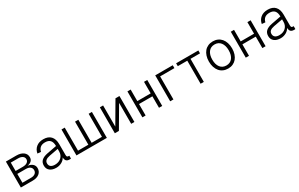

<svg xmlns="http://www.w3.org/2000/svg" viewBox="218 -1963 5290 3397"><g transform="rotate(-30 2862.5 -265.0)"><path d="M82 0V-530H295Q384 -530 436.5 -491Q489 -452 489 -386Q489 -340 459 -311Q429 -282 376 -274Q439 -266 475 -233.5Q511 -201 511 -150Q511 -81 460.5 -40.5Q410 0 324 0ZM148 -59H324Q378 -59 409 -83.5Q440 -108 440 -150Q440 -192 409 -216Q378 -240 324 -240H148ZM148 -300H295Q352 -300 385 -323Q418 -346 418 -386Q418 -425 385 -448Q352 -471 295 -471H148Z M803 12Q722 12 674.5 -26Q627 -64 627 -131Q627 -197 668.5 -234.5Q710 -272 792 -288L988 -325Q988 -404 954 -441.5Q920 -479 851 -479Q789 -479 753.5 -450.5Q718 -422 706 -368L636 -374Q650 -451 706 -496.5Q762 -542 851 -542Q950 -542 1002 -486Q1054 -430 1054 -326V-105Q1054 -79 1062.5 -69Q1071 -59 1090 -59H1106V0Q1101 1 1094 1.5Q1087 2 1079 2Q1036 2 1014 -18.5Q992 -39 988 -91Q978 -69 959.5 -50Q941 -31 917 -17.5Q893 -4 864 4Q835 12 803 12ZM809 -47Q850 -47 883 -59.5Q916 -72 939.5 -94.5Q963 -117 975.5 -147.5Q988 -178 988 -213V-266L806 -232Q749 -221 722.5 -198Q696 -175 696 -137Q696 -93 725.5 -70Q755 -47 809 -47Z M1218 0V-530H1284V-59H1495V-530H1562V-59H1773V-530H1839V0Z M2002 0V-530H2068V-98L2321 -530H2402V0H2336V-428L2085 0Z M2565 0V-530H2631V-294H2904V-530H2970V0H2904V-234H2631V0Z M3133 0V-530H3491V-471H3199V0Z M3754 0V-471H3560V-530H4014V-471H3820V0Z M4314 12Q4260 12 4216 -7.5Q4172 -27 4141.5 -63Q4111 -99 4094 -150.5Q4077 -202 4077 -265Q4077 -328 4094 -379.5Q4111 -431 4141.5 -467Q4172 -503 4216 -522.5Q4260 -542 4314 -542Q4368 -542 4411.5 -522.5Q4455 -503 4485.5 -467Q4516 -431 4533 -379.5Q4550 -328 4550 -265Q4550 -202 4533 -150.5Q4516 -99 4485.5 -63Q4455 -27 4411.5 -7.5Q4368 12 4314 12ZM4314 -51Q4392 -51 4436.5 -108Q4481 -165 4481 -265Q4481 -365 4436.5 -422Q4392 -479 4314 -479Q4235 -479 4190.5 -422Q4146 -365 4146 -265Q4146 -165 4190.5 -108Q4235 -51 4314 -51Z M4677 0V-530H4743V-294H5016V-530H5082V0H5016V-234H4743V0Z M5387 12Q5306 12 5258.5 -26Q5211 -64 5211 -131Q5211 -197 5252.5 -234.5Q5294 -272 5376 -288L5572 -325Q5572 -404 5538 -441.5Q5504 -479 5435 -479Q5373 -479 5337.5 -450.5Q5302 -422 5290 -368L5220 -374Q5234 -451 5290 -496.5Q5346 -542 5435 -542Q5534 -542 5586 -486Q5638 -430 5638 -326V-105Q5638 -79 5646.5 -69Q5655 -59 5674 -59H5690V0Q5685 1 5678 1.5Q5671 2 5663 2Q5620 2 5598 -18.5Q5576 -39 5572 -91Q5562 -69 5543.5 -50Q5525 -31 5501 -17.5Q5477 -4 5448 4Q5419 12 5387 12ZM5393 -47Q5434 -47 5467 -59.5Q5500 -72 5523.5 -94.5Q5547 -117 5559.5 -147.5Q5572 -178 5572 -213V-266L5390 -232Q5333 -221 5306.5 -198Q5280 -175 5280 -137Q5280 -93 5309.5 -70Q5339 -47 5393 -47Z"/></g></svg>

Font: Geist Light
Style: Regular
Weight: 400
Designer: Basement.studio, Andrés Briganti, Mateo Zaragoza
Foundry: Basement.studio, Vercel, Andrés Briganti, Guido Ferreyra, Mateo Zaragoza
Version: Version 1.401